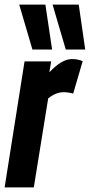

<svg xmlns="http://www.w3.org/2000/svg" viewBox="-31 -809 388 829"><path d="M190 -544 182 -497Q211 -527 234.5 -540.5Q258 -554 280 -554Q292 -554 303 -552Q314 -550 326 -545L285 -405Q274 -408 263 -409.5Q252 -411 244 -411Q228 -411 212 -405Q196 -399 177 -384L115 0H-11L75 -544ZM109 -595 52 -789H165L194 -595ZM253 -595 196 -789H309L337 -595Z"/></svg>

Font: Georama Condensed
Style: Bold Italic
Weight: 700
Width: 3
Italic angle: -9°
Designer: Jean-Baptiste Levee
Foundry: Production Type
Version: Version 1.000